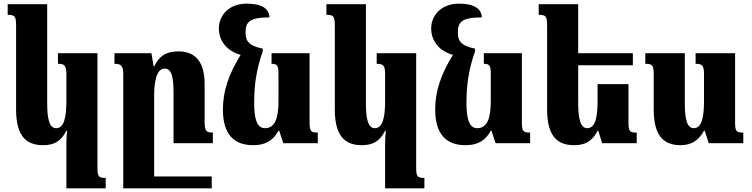

<svg xmlns="http://www.w3.org/2000/svg" viewBox="-20 -783 4110 1050"><path d="M343 247H558V190C520 190 513 183 513 134V-492H297V-434C333 -434 343 -425 343 -378V-231C343 -143 331 -82 287 -82C249 -82 238 -135 238 -220V-760H22V-702C63 -702 68 -693 68 -639V-185C68 -51 114 11 215 11C273 11 313 -8 343 -68H347C345 -47 343 -24 343 -3Z M1099 -119V-325C1099 -444 1048 -502 956 -502C886 -502 850 -475 824 -421H820L808 -492H606V-434C642 -434 654 -424 654 -377V247H1138V182H823V-258C823 -338 836 -408 881 -408C919 -408 929 -360 929 -275V0H1144V-58C1107 -58 1099 -67 1099 -119Z M1365 11C1428 11 1473 -12 1503 -68H1507L1529 0H1718V-58C1681 -58 1673 -64 1673 -114V-492H1465V-434C1496 -434 1503 -425 1503 -378V-231C1503 -139 1485 -82 1429 -82C1387 -82 1370 -128 1370 -219C1370 -320 1382 -402 1417 -503V-517C1335 -533 1323 -564 1323 -605C1323 -657 1337 -688 1454 -688C1452 -735 1413 -763 1329 -763C1229 -763 1177 -696 1177 -628C1177 -557 1223 -503 1296 -483C1230 -376 1199 -284 1199 -184C1199 -50 1258 11 1365 11Z M2086 247H2301V190C2263 190 2256 183 2256 134V-492H2040V-434C2076 -434 2086 -425 2086 -378V-231C2086 -143 2074 -82 2030 -82C1992 -82 1981 -135 1981 -220V-760H1765V-702C1806 -702 1811 -693 1811 -639V-185C1811 -51 1857 11 1958 11C2016 11 2056 -8 2086 -68H2090C2088 -47 2086 -24 2086 -3Z M2526 11C2589 11 2634 -12 2664 -68H2668L2690 0H2879V-58C2842 -58 2834 -64 2834 -114V-492H2626V-434C2657 -434 2664 -425 2664 -378V-231C2664 -139 2646 -82 2590 -82C2548 -82 2531 -128 2531 -219C2531 -320 2543 -402 2578 -503V-517C2496 -533 2484 -564 2484 -605C2484 -657 2498 -688 2615 -688C2613 -735 2574 -763 2490 -763C2390 -763 2338 -696 2338 -628C2338 -557 2384 -503 2457 -483C2391 -376 2360 -284 2360 -184C2360 -50 2419 11 2526 11Z M3417 -323H3248V-231C3248 -143 3236 -82 3191 -82C3154 -82 3142 -135 3142 -220V-426H3441V-492H3142V-760H2926V-702C2967 -702 2972 -693 2972 -639V-185C2972 -51 3018 11 3119 11C3177 11 3218 -8 3248 -68H3252L3273 0H3462V-58C3424 -58 3417 -64 3417 -114Z M3702 11C3760 11 3800 -14 3830 -68H3834L3856 0H4045V-58C4007 -58 4000 -64 4000 -114V-492H3784V-434C3820 -434 3830 -425 3830 -378V-231C3830 -143 3818 -82 3774 -82C3736 -82 3725 -135 3725 -220V-492H3509V-434C3550 -434 3555 -425 3555 -371V-185C3555 -51 3601 11 3702 11Z"/></svg>

Font: Noto Serif Armenian Condensed Black
Style: Regular
Weight: 900
Width: 3
Designer: Monotype Design Team
Foundry: Monotype Imaging Inc.
Version: Version 2.008